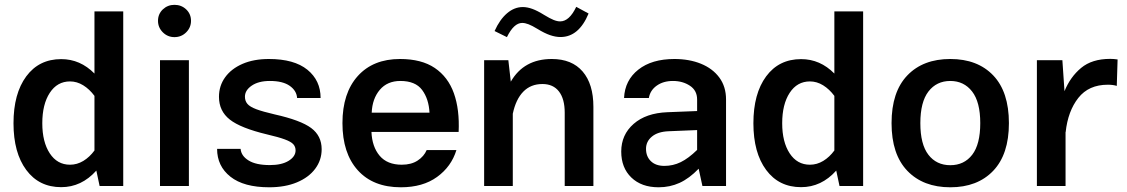

<svg xmlns="http://www.w3.org/2000/svg" viewBox="-20 -773 4685 798"><path d="M36.1 -260.7Q36.1 -383.8 89.1 -455.6Q142.1 -527.3 234.4 -527.3Q313.5 -527.3 372.6 -467.3V-725.6H492.2V0H394L380.4 -64Q318.8 4.9 234.4 4.9Q142.1 4.9 89.1 -66.7Q36.1 -138.2 36.1 -260.7ZM155.8 -260.7Q155.8 -183.1 186.8 -135.7Q217.8 -88.4 271 -88.4Q300.3 -88.4 326.4 -104.2Q352.5 -120.1 372.6 -147.5V-374.5Q352.1 -402.3 325.9 -418.5Q299.8 -434.6 271 -434.6Q217.8 -434.6 186.8 -387Q155.8 -339.4 155.8 -260.7Z M636.7 -686.5Q636.7 -714.8 656.7 -733.9Q676.8 -752.9 705.1 -752.9Q733.9 -752.9 753.9 -733.9Q773.9 -714.8 773.9 -686.5Q773.9 -658.7 753.9 -638.7Q733.9 -618.7 705.1 -618.7Q676.8 -618.7 656.7 -638.7Q636.7 -658.7 636.7 -686.5ZM645 -522.9H765.1V0H645Z M1097.7 -527.8Q1202.6 -527.8 1257.6 -483.2Q1312.5 -438.5 1312.5 -365.7H1214.8Q1212.9 -396 1184.1 -416.3Q1155.3 -436.5 1101.6 -436.5Q1054.7 -436.5 1026.4 -417.2Q998 -397.9 998 -371.1Q998 -353.5 1008.3 -341.3Q1018.6 -329.1 1045.2 -319.1Q1071.8 -309.1 1122.1 -297.4Q1229.5 -273.4 1273.2 -241Q1316.9 -208.5 1316.9 -152.8Q1316.9 -107.4 1290 -71.5Q1263.2 -35.6 1214.1 -15.1Q1165 5.4 1099.1 5.4Q993.2 5.4 937.7 -38.6Q882.3 -82.5 882.3 -154.3H980Q982.4 -125 1013.2 -106Q1043.9 -86.9 1101.6 -86.9Q1150.9 -86.9 1179.7 -104.7Q1208.5 -122.6 1208.5 -147.9Q1208.5 -163.1 1199 -173.6Q1189.5 -184.1 1163.8 -193.6Q1138.2 -203.1 1089.8 -214.4Q980 -240.7 935.1 -276.1Q890.1 -311.5 890.1 -370.6Q890.1 -416.5 915.8 -451.9Q941.4 -487.3 988 -507.6Q1034.7 -527.8 1097.7 -527.8Z M1523.9 -224.6Q1526.4 -163.1 1557.9 -125.7Q1589.4 -88.4 1649.9 -88.4Q1689.5 -88.4 1715.8 -105.7Q1742.2 -123 1753.4 -149.4H1877Q1856 -80.6 1796.6 -37.6Q1737.3 5.4 1646 5.4Q1530.8 5.4 1467 -65.4Q1403.3 -136.2 1403.3 -261.2Q1403.3 -386.2 1467 -457Q1530.8 -527.8 1642.6 -527.8Q1731.9 -527.8 1787.1 -490.5Q1842.3 -453.1 1866.5 -385.3Q1890.6 -317.4 1886.2 -224.6ZM1524.9 -304.7H1765.1Q1762.2 -361.8 1734.4 -399.2Q1706.5 -436.5 1644 -436.5Q1589.8 -436.5 1558.6 -399.7Q1527.3 -362.8 1524.9 -304.7Z M2111.3 0H1992.2V-522.9H2092.8L2103 -433.6Q2157.2 -527.8 2273.4 -527.8Q2356.9 -527.8 2401.6 -475.8Q2446.3 -423.8 2446.3 -329.1V0H2327.1V-304.7Q2327.1 -361.8 2303.2 -392.8Q2279.3 -423.8 2234.4 -423.8Q2186 -423.8 2155 -392.1Q2124 -360.4 2111.3 -300.3ZM2035.6 -644Q2057.1 -691.9 2087.4 -717.8Q2117.7 -743.7 2152.8 -743.7Q2171.4 -743.7 2192.4 -736.1Q2213.4 -728.5 2241.7 -710.9Q2265.6 -696.3 2280.8 -690.2Q2295.9 -684.1 2308.1 -684.1Q2346.2 -684.1 2375 -744.6L2426.3 -716.8Q2385.7 -619.1 2309.6 -619.1Q2289.1 -619.1 2266.1 -627Q2243.2 -634.8 2213.9 -652.8Q2191.4 -666.5 2176.8 -672.1Q2162.1 -677.7 2150.4 -677.7Q2115.7 -677.7 2086.9 -618.7Z M2997.6 -359.4V0H2899.4L2883.8 -71.8Q2844.7 -31.2 2804.4 -12.9Q2764.2 5.4 2717.3 5.4Q2646 5.4 2604 -35.2Q2562 -75.7 2562 -143.1Q2562 -212.9 2613.5 -258.1Q2665 -303.2 2753.9 -306.6L2877.4 -311.5V-359.4Q2877.4 -397 2847.4 -416.7Q2817.4 -436.5 2776.9 -436.5Q2736.8 -436.5 2709.5 -417Q2682.1 -397.5 2676.8 -365.7H2573.7Q2577.1 -439.5 2633.1 -483.6Q2689 -527.8 2783.2 -527.8Q2844.7 -527.8 2893.3 -508.1Q2941.9 -488.3 2969.7 -450.7Q2997.6 -413.1 2997.6 -359.4ZM2665 -154.3Q2665 -122.6 2685.3 -103Q2705.6 -83.5 2741.2 -83.5Q2777.3 -83.5 2809.3 -99.1Q2841.3 -114.7 2877.4 -149.9V-232.4L2758.3 -227.5Q2713.9 -225.6 2689.5 -205.3Q2665 -185.1 2665 -154.3Z M3111.3 -260.7Q3111.3 -383.8 3164.3 -455.6Q3217.3 -527.3 3309.6 -527.3Q3388.7 -527.3 3447.8 -467.3V-725.6H3567.4V0H3469.2L3455.6 -64Q3394 4.9 3309.6 4.9Q3217.3 4.9 3164.3 -66.7Q3111.3 -138.2 3111.3 -260.7ZM3231 -260.7Q3231 -183.1 3262 -135.7Q3293 -88.4 3346.2 -88.4Q3375.5 -88.4 3401.6 -104.2Q3427.7 -120.1 3447.8 -147.5V-374.5Q3427.2 -402.3 3401.1 -418.5Q3375 -434.6 3346.2 -434.6Q3293 -434.6 3262 -387Q3231 -339.4 3231 -260.7Z M3929.7 -527.8Q4043 -527.8 4108.2 -459.5Q4173.3 -391.1 4173.3 -261.2Q4173.3 -131.3 4107.9 -63Q4042.5 5.4 3929.7 5.4Q3816.9 5.4 3751.2 -63Q3685.5 -131.3 3685.5 -261.2Q3685.5 -391.1 3751 -459.5Q3816.4 -527.8 3929.7 -527.8ZM3929.7 -436.5Q3872.6 -436.5 3838.9 -392.8Q3805.2 -349.1 3805.2 -261.2Q3805.2 -173.3 3838.6 -129.9Q3872.1 -86.4 3929.7 -86.4Q3987.3 -86.4 4020.8 -129.9Q4054.2 -173.3 4054.2 -261.2Q4054.2 -349.1 4020.3 -392.8Q3986.3 -436.5 3929.7 -436.5Z M4289.6 -522.9H4395.5L4404.3 -394Q4428.2 -453.1 4473.4 -490.7Q4518.6 -528.3 4594.2 -528.3Q4608.9 -528.3 4625 -525.9L4621.6 -416Q4606 -420.9 4584.5 -420.9Q4504.9 -420.9 4461.7 -366Q4418.5 -311 4409.2 -224.1H4408.7V0H4289.6Z"/></svg>

Font: Estedad-FD SemiBold
Style: Regular
Weight: 600
Designer: Amin Abedi
Version: Version 7.3